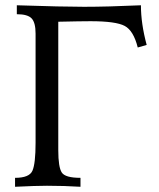

<svg xmlns="http://www.w3.org/2000/svg" viewBox="-20 -715 608 735"><path d="M288.1 0Q226.1 -3.9 159.7 -3.9Q118.2 -3.9 37.6 0V-34.2Q92.3 -34.2 104.2 -61.5Q116.2 -88.9 116.2 -168.5V-586.4Q116.2 -628.4 101.1 -644.5Q85.9 -660.6 44.4 -660.6V-694.8Q221.2 -689 301.8 -689Q391.6 -689 519.5 -694.8Q519.5 -624.5 541.5 -543L507.3 -533.2Q491.2 -597.7 457.5 -615.7Q423.8 -633.8 326.7 -633.8Q289.6 -633.8 203.1 -631.8V-140.1Q203.1 -74.7 216.6 -54.4Q230 -34.2 288.1 -34.2Z"/></svg>

Font: Almanac
Style: Regular
Weight: 400
Designer: Eden's Almanac
Version: Version 3.501;March 28, 2021;FontCreator 13.0.0.2683 64-bit